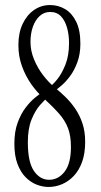

<svg xmlns="http://www.w3.org/2000/svg" viewBox="-20 -732 402 762"><path d="M173 10Q149.5 10 125.5 0.8Q101.5 -8.5 81.5 -28.8Q61.5 -49 49.2 -81.8Q37 -114.5 37 -161.5Q37 -209.5 50 -245Q63 -280.5 82 -305.2Q101 -330 119.8 -345Q138.5 -360 149.5 -367L173 -348.5Q158 -337 138.8 -315Q119.5 -293 105 -257.2Q90.5 -221.5 90.5 -167.5Q90.5 -89 114.5 -53.8Q138.5 -18.5 175 -18.5Q211.5 -18.5 236.5 -50.8Q261.5 -83 261.5 -148.5Q261.5 -193 250 -223.2Q238.5 -253.5 214.5 -280.8Q190.5 -308 152.5 -343Q126.5 -366 104 -398Q81.5 -430 67.2 -469.2Q53 -508.5 53 -553Q53 -601.5 69.8 -637Q86.5 -672.5 115 -692.2Q143.5 -712 178.5 -712Q211 -712 238.2 -696Q265.5 -680 282.2 -646.2Q299 -612.5 299 -559Q299 -517.5 287.2 -485.5Q275.5 -453.5 258.5 -430.5Q241.5 -407.5 224.5 -393Q207.5 -378.5 197.5 -371.5L178 -388Q190 -396 207.8 -418Q225.5 -440 239.8 -475.8Q254 -511.5 254 -561Q254 -594 246 -622.2Q238 -650.5 221.8 -667.5Q205.5 -684.5 179 -684.5Q155 -684.5 137.5 -668.5Q120 -652.5 110.5 -625.8Q101 -599 101 -565.5Q101 -530.5 115 -496.5Q129 -462.5 150.8 -434Q172.5 -405.5 196 -386Q217.5 -368.5 239 -347.8Q260.5 -327 278.2 -301.2Q296 -275.5 307 -243Q318 -210.5 318 -169.5Q318 -123 305.8 -89.2Q293.5 -55.5 272.5 -33.5Q251.5 -11.5 225.8 -0.8Q200 10 173 10Z"/></svg>

Font: Imbue 24pt Light
Style: Regular
Weight: 300
Designer: Tyler Finck
Foundry: Etcetera Type Company
Version: Version 1.102